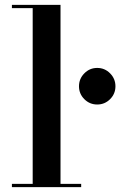

<svg xmlns="http://www.w3.org/2000/svg" viewBox="-20 -770 532 790"><path d="M29 -13.5H114.5V-736.5H29V-750H229V-13.5H314V0H29ZM327 -362Q305 -384 305 -415Q305 -446 327 -468.2Q349 -490.5 380 -490.5Q411 -490.5 433 -468.2Q455 -446 455 -415Q455 -384 433 -362Q411 -340 380 -340Q349 -340 327 -362Z"/></svg>

Font: Bodoni* 16pt Medium
Style: Regular
Weight: 500
Version: Version 2.3